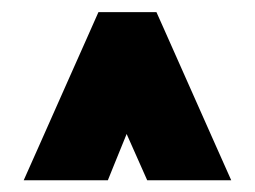

<svg xmlns="http://www.w3.org/2000/svg" viewBox="-20 -651 431 324"><path d="M344 -405.6 255.1 -605.7 244 -630.5H146.1L135.1 -605.7L126.1 -585.4L92.9 -510.8L46.2 -405.6L20 -346.8H162L172.5 -372.8L193.7 -424.9L217.4 -371.6L228.4 -346.8H370.2Z"/></svg>

Font: JUMBOTRON
Style: Regular
Weight: 400
Designer: Ian Langley
Foundry: Ian Langley
Version: Version 1.005;Fontself Maker 3.5.8